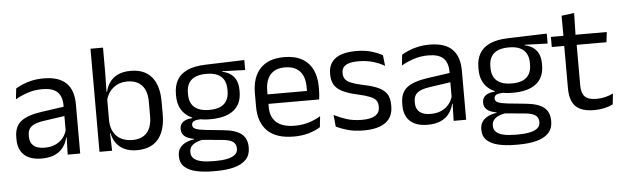

<svg xmlns="http://www.w3.org/2000/svg" viewBox="-51 -852 3994 1229"><g transform="rotate(-5 1945.5 -237.0)"><path d="M355.5 0 359 -118.5 356 -131V-286.5L356.5 -315Q356.5 -374.5 326.2 -403Q296 -431.5 230.5 -431.5Q178 -431.5 134.2 -416.5Q90.5 -401.5 56.5 -381.5L64 -450.5Q83 -462 109.2 -473.2Q135.5 -484.5 169.2 -492Q203 -499.5 243.5 -499.5Q296 -499.5 332.8 -486.8Q369.5 -474 392.2 -450Q415 -426 425.5 -392Q436 -358 436 -316V0ZM187.5 10.5Q115 10.5 76.2 -24.8Q37.5 -60 37.5 -125.5V-140Q37.5 -207.5 79.2 -240.8Q121 -274 212 -287L366.5 -309L371 -250L222 -228.5Q166 -220.5 142 -201.2Q118 -182 118 -144.5V-136.5Q118 -98 141.8 -77.5Q165.5 -57 213 -57Q255 -57 285 -71.5Q315 -86 333.5 -110.5Q352 -135 358.5 -165L371 -110H355.5Q348.5 -78 329.2 -50.5Q310 -23 275.5 -6.2Q241 10.5 187.5 10.5Z M800.5 10.5Q755.5 10.5 722.2 -4.5Q689 -19.5 668.5 -47.5Q648 -75.5 641 -112.5H614L638.5 -188.5Q641 -144.5 659.2 -115.2Q677.5 -86 708 -71.5Q738.5 -57 777 -57Q838 -57 870.2 -93Q902.5 -129 902.5 -200V-291.5Q902.5 -361 870 -397Q837.5 -433 775.5 -433Q738.5 -433 710 -418.5Q681.5 -404 662.8 -379Q644 -354 637 -322L618.5 -378.5H641.5Q649 -412 668.2 -439.2Q687.5 -466.5 721 -482.8Q754.5 -499 804 -499Q892 -499 938 -444.2Q984 -389.5 984 -285.5V-204.5Q984 -99.5 937.2 -44.5Q890.5 10.5 800.5 10.5ZM560 0V-662.5H640.5V-503.5L638 -363.5L638.5 -348V-144L637.5 -118L641 0Z M1285.5 -146Q1186 -146 1132.8 -189.5Q1079.5 -233 1079.5 -314V-326.5Q1079.5 -377 1100.2 -414.5Q1121 -452 1166.5 -473.2Q1212 -494.5 1285.5 -496.5L1534.5 -504.5V-440.5L1387.5 -445.5L1387 -442Q1421.5 -435 1443.5 -418Q1465.5 -401 1476.2 -375.5Q1487 -350 1487 -316V-305Q1487 -227.5 1436 -186.8Q1385 -146 1285.5 -146ZM1282 123H1293.5Q1338.5 123 1370.8 116.2Q1403 109.5 1420.5 95Q1438 80.5 1438 56.5V54.5Q1438 26.5 1417.8 11.8Q1397.5 -3 1348.5 -7.5L1210.5 -20L1233.5 -21Q1205.5 -17 1184.2 -8Q1163 1 1151 15.8Q1139 30.5 1139 52.5V53.5Q1139 79 1156.5 94.5Q1174 110 1206 116.5Q1238 123 1282 123ZM1277.5 187.5Q1211.5 187.5 1163.8 176.2Q1116 165 1089.8 139.8Q1063.5 114.5 1063.5 72V70Q1063.5 40 1077.8 20Q1092 0 1116.2 -11.5Q1140.5 -23 1170.5 -27L1170 -30Q1129 -37 1109.5 -54.2Q1090 -71.5 1090 -99V-99.5Q1090 -118.5 1098.8 -132Q1107.5 -145.5 1125.2 -153.5Q1143 -161.5 1170.5 -163.5V-173.5L1263.5 -150L1225.5 -151Q1191.5 -150.5 1178.5 -142.8Q1165.5 -135 1165.5 -119.5V-119Q1165.5 -102.5 1184 -94Q1202.5 -85.5 1247 -80.5L1365.5 -68.5Q1443 -60.5 1478.5 -31.2Q1514 -2 1514 55V57.5Q1514 103 1487 132Q1460 161 1410.5 174.2Q1361 187.5 1292 187.5ZM1284.5 -206Q1326.5 -206 1354.2 -218.2Q1382 -230.5 1396.2 -255.2Q1410.5 -280 1410.5 -316V-328Q1410.5 -363 1396.8 -387.5Q1383 -412 1355.5 -424.8Q1328 -437.5 1286.5 -437.5H1283.5Q1238.5 -437.5 1210.2 -423.8Q1182 -410 1169.2 -385.2Q1156.5 -360.5 1156.5 -327.5V-316Q1156.5 -280 1170.8 -255.5Q1185 -231 1213.5 -218.5Q1242 -206 1284.5 -206Z M1808 11Q1696.5 11 1640 -43.5Q1583.5 -98 1583.5 -199.5V-286.5Q1583.5 -389.5 1636 -445.2Q1688.5 -501 1789.5 -501Q1857.5 -501 1903 -475.8Q1948.5 -450.5 1971.5 -404Q1994.5 -357.5 1994.5 -293V-275Q1994.5 -259 1993.2 -243Q1992 -227 1990 -211.5H1915.5Q1916.5 -235.5 1916.8 -257Q1917 -278.5 1917 -296.5Q1917 -341 1902.8 -371.8Q1888.5 -402.5 1860.2 -418.8Q1832 -435 1789.5 -435Q1726.5 -435 1695 -398.5Q1663.5 -362 1663.5 -294V-247.5L1664 -237.5V-191Q1664 -160.5 1673 -136Q1682 -111.5 1701.2 -93.8Q1720.5 -76 1750.2 -66.8Q1780 -57.5 1821 -57.5Q1868.5 -57.5 1909.5 -70Q1950.5 -82.5 1986.5 -104L1979 -34Q1946.5 -13.5 1903.5 -1.2Q1860.5 11 1808 11ZM1626 -211.5V-272.5H1973V-211.5Z M2256.5 11Q2197.5 11 2153.5 -1.8Q2109.5 -14.5 2080.5 -29.5L2073 -104.5Q2109.5 -85.5 2153.2 -71.5Q2197 -57.5 2252.5 -57.5Q2309 -57.5 2337.5 -75.5Q2366 -93.5 2366 -129V-134.5Q2366 -157.5 2355.2 -172.5Q2344.5 -187.5 2316.5 -199Q2288.5 -210.5 2237 -222Q2175.5 -235.5 2140 -253.8Q2104.5 -272 2089.2 -299Q2074 -326 2074 -365V-369.5Q2074 -433.5 2118.5 -466.5Q2163 -499.5 2252.5 -499.5Q2310 -499.5 2352.2 -486.5Q2394.5 -473.5 2421.5 -457.5L2429 -389Q2396.5 -408 2354.5 -420.5Q2312.5 -433 2260 -433Q2222 -433 2198.5 -425.2Q2175 -417.5 2164.5 -403.2Q2154 -389 2154 -369V-365Q2154 -343 2164.5 -327.8Q2175 -312.5 2202.2 -301.2Q2229.5 -290 2278 -279.5Q2340.5 -267 2377.2 -249.5Q2414 -232 2430 -205.2Q2446 -178.5 2446 -136.5V-128Q2446 -59 2398 -24Q2350 11 2256.5 11Z M2835.5 0 2839 -118.5 2836 -131V-286.5L2836.5 -315Q2836.5 -374.5 2806.2 -403Q2776 -431.5 2710.5 -431.5Q2658 -431.5 2614.2 -416.5Q2570.5 -401.5 2536.5 -381.5L2544 -450.5Q2563 -462 2589.2 -473.2Q2615.5 -484.5 2649.2 -492Q2683 -499.5 2723.5 -499.5Q2776 -499.5 2812.8 -486.8Q2849.5 -474 2872.2 -450Q2895 -426 2905.5 -392Q2916 -358 2916 -316V0ZM2667.5 10.5Q2595 10.5 2556.2 -24.8Q2517.5 -60 2517.5 -125.5V-140Q2517.5 -207.5 2559.2 -240.8Q2601 -274 2692 -287L2846.5 -309L2851 -250L2702 -228.5Q2646 -220.5 2622 -201.2Q2598 -182 2598 -144.5V-136.5Q2598 -98 2621.8 -77.5Q2645.5 -57 2693 -57Q2735 -57 2765 -71.5Q2795 -86 2813.5 -110.5Q2832 -135 2838.5 -165L2851 -110H2835.5Q2828.5 -78 2809.2 -50.5Q2790 -23 2755.5 -6.2Q2721 10.5 2667.5 10.5Z M3229 -146Q3129.5 -146 3076.2 -189.5Q3023 -233 3023 -314V-326.5Q3023 -377 3043.8 -414.5Q3064.5 -452 3110 -473.2Q3155.5 -494.5 3229 -496.5L3478 -504.5V-440.5L3331 -445.5L3330.5 -442Q3365 -435 3387 -418Q3409 -401 3419.8 -375.5Q3430.5 -350 3430.5 -316V-305Q3430.5 -227.5 3379.5 -186.8Q3328.5 -146 3229 -146ZM3225.5 123H3237Q3282 123 3314.2 116.2Q3346.5 109.5 3364 95Q3381.5 80.5 3381.5 56.5V54.5Q3381.5 26.5 3361.2 11.8Q3341 -3 3292 -7.5L3154 -20L3177 -21Q3149 -17 3127.8 -8Q3106.5 1 3094.5 15.8Q3082.5 30.5 3082.5 52.5V53.5Q3082.5 79 3100 94.5Q3117.5 110 3149.5 116.5Q3181.5 123 3225.5 123ZM3221 187.5Q3155 187.5 3107.2 176.2Q3059.5 165 3033.2 139.8Q3007 114.5 3007 72V70Q3007 40 3021.2 20Q3035.5 0 3059.8 -11.5Q3084 -23 3114 -27L3113.5 -30Q3072.5 -37 3053 -54.2Q3033.5 -71.5 3033.5 -99V-99.5Q3033.5 -118.5 3042.2 -132Q3051 -145.5 3068.8 -153.5Q3086.5 -161.5 3114 -163.5V-173.5L3207 -150L3169 -151Q3135 -150.5 3122 -142.8Q3109 -135 3109 -119.5V-119Q3109 -102.5 3127.5 -94Q3146 -85.5 3190.5 -80.5L3309 -68.5Q3386.5 -60.5 3422 -31.2Q3457.5 -2 3457.5 55V57.5Q3457.5 103 3430.5 132Q3403.5 161 3354 174.2Q3304.5 187.5 3235.5 187.5ZM3228 -206Q3270 -206 3297.8 -218.2Q3325.5 -230.5 3339.8 -255.2Q3354 -280 3354 -316V-328Q3354 -363 3340.2 -387.5Q3326.5 -412 3299 -424.8Q3271.5 -437.5 3230 -437.5H3227Q3182 -437.5 3153.8 -423.8Q3125.5 -410 3112.8 -385.2Q3100 -360.5 3100 -327.5V-316Q3100 -280 3114.2 -255.5Q3128.5 -231 3157 -218.5Q3185.5 -206 3228 -206Z M3739 10Q3682.5 10 3648 -7Q3613.5 -24 3598 -58.5Q3582.5 -93 3582.5 -144.5V-452.5H3662.5V-154Q3662.5 -106 3684.5 -83.2Q3706.5 -60.5 3758.5 -60.5Q3788 -60.5 3815.2 -67Q3842.5 -73.5 3866.5 -85.5L3859 -16Q3835.5 -4 3804 3Q3772.5 10 3739 10ZM3502.5 -416V-481H3861.5L3854 -416ZM3583 -473 3582.5 -610 3664 -620.5 3660.5 -473Z"/></g></svg>

Font: Anek Gurmukhi Medium
Style: Regular
Weight: 400
Version: Version 1.003